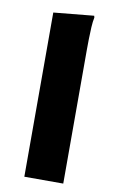

<svg xmlns="http://www.w3.org/2000/svg" viewBox="-87 -808 521 855"><g transform="rotate(10 174.0 -380.0)"><path d="M86 -742.4 268 -760 270 -752Q266 -734 264.5 -707.5Q263 -681 262.5 -653.5Q262 -626 262 -606V0H86Z"/></g></svg>

Font: Kufam
Style: Regular
Weight: 400
Designer: Wael Morcos, Artur Schmal
Foundry: Original Type
Version: Version 1.301; ttfautohint (v1.8.3)